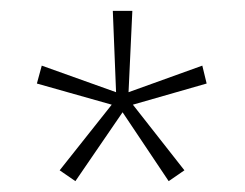

<svg xmlns="http://www.w3.org/2000/svg" viewBox="-20 -780 451 354"><path d="M224 -760H188L194 -610L57 -659L48 -626L186 -587L90 -466L119 -446L206 -573L291 -446L320 -466L225 -587L361 -626L353 -659L217 -610Z"/></svg>

Font: Noto Sans Thai Looped Condensed ExtraLight
Style: Regular
Weight: 200
Width: 3
Designer: Sasikarn Vongin, Ben Mitchell
Foundry: The Fontpad Ltd
Version: Version 1.001